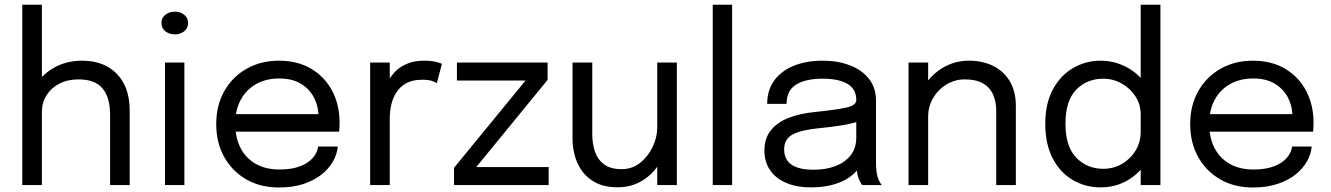

<svg xmlns="http://www.w3.org/2000/svg" viewBox="-20 -802 5768 832"><path d="M457 0V-197.5Q457 -211.5 457 -230.8Q457 -250 457 -269.8Q457 -289.5 457 -303.5Q457 -380 424.2 -419Q391.5 -458 320.5 -458Q273 -458 237.2 -439.5Q201.5 -421 181.5 -389Q161.5 -357 161.5 -316.5L107.5 -333Q107.5 -390 137.2 -436.8Q167 -483.5 218.8 -511.2Q270.5 -539 336 -539Q431.5 -539 486.8 -481.5Q542 -424 542 -322.5Q542 -296 542 -261.5Q542 -227 542 -189V0ZM76.5 0V-781.5H161.5V0Z M695 0V-531H779V0ZM737.5 -653Q714 -653 696.8 -666.2Q679.5 -679.5 679.5 -702.5Q679.5 -725 696.8 -738.2Q714 -751.5 737.5 -751.5Q761 -751.5 778 -738.2Q795 -725 795 -702.5Q795 -679.5 778 -666.2Q761 -653 737.5 -653Z M965 -231.5V-307.5H1375.5L1360.5 -282.5Q1360.5 -285.5 1360.5 -288.2Q1360.5 -291 1360.5 -293.5Q1360.5 -339.5 1341.2 -377.8Q1322 -416 1284 -439Q1246 -462 1190 -462Q1133.5 -462 1090.5 -438Q1047.5 -414 1023.5 -370.2Q999.5 -326.5 999.5 -266Q999.5 -204.5 1022.8 -160Q1046 -115.5 1089 -91.5Q1132 -67.5 1191 -67.5Q1233 -67.5 1264 -76.2Q1295 -85 1315.2 -99.8Q1335.5 -114.5 1346 -132Q1356.5 -149.5 1358.5 -167H1443.5Q1441 -135 1423.5 -103.5Q1406 -72 1374 -46.2Q1342 -20.5 1295.5 -5Q1249 10.5 1188.5 10.5Q1108.5 10.5 1047.5 -24.5Q986.5 -59.5 951.8 -121.5Q917 -183.5 917 -264Q917 -345.5 952 -407.2Q987 -469 1048.5 -504Q1110 -539 1189 -539Q1269.5 -539 1328.5 -504Q1387.5 -469 1419.5 -408.2Q1451.5 -347.5 1451.5 -270Q1451.5 -262 1451 -249Q1450.5 -236 1449.5 -231.5Z M1584 0V-531H1669V-368L1641 -378Q1644 -407.5 1656 -436.2Q1668 -465 1689.2 -488.2Q1710.5 -511.5 1742.5 -525.2Q1774.5 -539 1817.5 -539Q1849.5 -539 1869.8 -533.8Q1890 -528.5 1895 -525.5L1873 -442Q1868 -445.5 1852.8 -451Q1837.5 -456.5 1809.5 -456.5Q1768 -456.5 1740.8 -441.5Q1713.5 -426.5 1697.8 -401.8Q1682 -377 1675.5 -348Q1669 -319 1669 -290.5V0Z M2042.5 -78H2357.5V0H1947.5V-75L2259 -455L2259.5 -453H1960V-531H2353V-456L2043 -77Z M2657 9.5Q2600 9.5 2562 -10.2Q2524 -30 2501.8 -61.5Q2479.5 -93 2470.2 -129.8Q2461 -166.5 2461 -200.5Q2461 -219.5 2461 -239.8Q2461 -260 2461 -280.5V-531H2546.5V-291.5Q2546.5 -273 2546.5 -255Q2546.5 -237 2546.5 -221Q2546.5 -180.5 2557.8 -146Q2569 -111.5 2597 -90.2Q2625 -69 2674 -69Q2720 -69 2754.5 -96.8Q2789 -124.5 2808.5 -166.2Q2828 -208 2828 -249.5L2877.5 -229Q2877.5 -185 2862 -142.8Q2846.5 -100.5 2817.8 -66Q2789 -31.5 2748.2 -11Q2707.5 9.5 2657 9.5ZM2828 0V-531H2913V0Z M3152.5 -781.5V0H3068.5V-781.5Z M3493.5 10Q3433 10 3387.8 -9Q3342.5 -28 3317.5 -63.8Q3292.5 -99.5 3292.5 -149.5Q3292.5 -201.5 3319.5 -236.2Q3346.5 -271 3395.5 -290.5Q3444.5 -310 3509.5 -316.5Q3607.5 -326.5 3649 -336.2Q3690.5 -346 3690.5 -368Q3690.5 -368.5 3690.5 -368.8Q3690.5 -369 3690.5 -369.5Q3690.5 -415.5 3653 -438.2Q3615.5 -461 3544.5 -461Q3470.5 -461 3429.5 -435.2Q3388.5 -409.5 3388.5 -352H3304.5Q3304.5 -411.5 3335 -453.2Q3365.5 -495 3419.8 -517Q3474 -539 3545 -539Q3610 -539 3662.2 -519.2Q3714.5 -499.5 3745.2 -460.8Q3776 -422 3776 -365Q3776 -354.5 3776 -344.2Q3776 -334 3776 -323.5V-100Q3776 -82.5 3777.5 -66Q3779 -49.5 3782.5 -37Q3787 -22 3792.5 -12.8Q3798 -3.5 3801.5 0H3716Q3713.5 -2.5 3708.5 -11.8Q3703.5 -21 3699 -33.5Q3695.5 -43.5 3693.5 -58.8Q3691.5 -74 3691.5 -90.5L3705.5 -81Q3690 -54 3660.2 -33.5Q3630.5 -13 3588.5 -1.5Q3546.5 10 3493.5 10ZM3507 -66.5Q3558.5 -66.5 3600 -82.2Q3641.5 -98 3666 -129Q3690.5 -160 3690.5 -206V-311.5L3709.5 -279.5Q3677.5 -267 3629.8 -259.2Q3582 -251.5 3530 -246.5Q3454.5 -239.5 3416.2 -220Q3378 -200.5 3378 -154.5Q3378 -111 3409.5 -88.8Q3441 -66.5 3507 -66.5Z M4297 0V-254.5Q4297 -277.5 4297 -292.2Q4297 -307 4297 -320.5Q4297 -362 4283 -393Q4269 -424 4239 -441Q4209 -458 4160.5 -458Q4118 -458 4081.8 -436.2Q4045.5 -414.5 4023.8 -377.8Q4002 -341 4002 -295.5L3953.5 -314Q3953.5 -376.5 3984.2 -427.5Q4015 -478.5 4066.2 -508.8Q4117.5 -539 4178 -539Q4239.5 -539 4285.5 -515.5Q4331.5 -492 4356.8 -448.2Q4382 -404.5 4382 -343Q4382 -321 4382 -295Q4382 -269 4382 -246.5V0ZM3917 0V-531H4002V0Z M4749 10Q4683.5 10 4629 -21.8Q4574.5 -53.5 4542 -115.2Q4509.5 -177 4509.5 -266Q4509.5 -353.5 4542.5 -414.5Q4575.5 -475.5 4630 -507.2Q4684.5 -539 4749 -539Q4810.5 -539 4864.2 -509.8Q4918 -480.5 4951 -428.5Q4984 -376.5 4984 -308Q4984 -306.5 4984 -305Q4984 -303.5 4984 -302L4923 -299.5Q4923 -301 4923 -302.8Q4923 -304.5 4923 -306Q4923 -349.5 4900.2 -384.5Q4877.5 -419.5 4840.5 -440.2Q4803.5 -461 4761 -461Q4690 -461 4643.5 -413.2Q4597 -365.5 4597 -266Q4597 -167 4643.8 -118.8Q4690.5 -70.5 4761 -70.5Q4805.5 -70.5 4842.2 -92Q4879 -113.5 4901 -149.8Q4923 -186 4923 -231L4984 -229.5Q4984 -161.5 4952.5 -107.2Q4921 -53 4867.8 -21.5Q4814.5 10 4749 10ZM4923 0V-781.5H5008.5V0Z M5185.5 -231.5V-307.5H5596L5581 -282.5Q5581 -285.5 5581 -288.2Q5581 -291 5581 -293.5Q5581 -339.5 5561.8 -377.8Q5542.5 -416 5504.5 -439Q5466.5 -462 5410.5 -462Q5354 -462 5311 -438Q5268 -414 5244 -370.2Q5220 -326.5 5220 -266Q5220 -204.5 5243.2 -160Q5266.5 -115.5 5309.5 -91.5Q5352.5 -67.5 5411.5 -67.5Q5453.5 -67.5 5484.5 -76.2Q5515.5 -85 5535.8 -99.8Q5556 -114.5 5566.5 -132Q5577 -149.5 5579 -167H5664Q5661.5 -135 5644 -103.5Q5626.5 -72 5594.5 -46.2Q5562.5 -20.5 5516 -5Q5469.5 10.5 5409 10.5Q5329 10.5 5268 -24.5Q5207 -59.5 5172.2 -121.5Q5137.5 -183.5 5137.5 -264Q5137.5 -345.5 5172.5 -407.2Q5207.5 -469 5269 -504Q5330.5 -539 5409.5 -539Q5490 -539 5549 -504Q5608 -469 5640 -408.2Q5672 -347.5 5672 -270Q5672 -262 5671.5 -249Q5671 -236 5670 -231.5Z"/></svg>

Font: Epilogue
Style: Regular
Weight: 400
Designer: Tyler Finck
Foundry: Etcetera Type Co
Version: Version 2.112